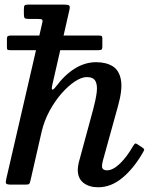

<svg xmlns="http://www.w3.org/2000/svg" viewBox="-20 -800 691 832"><path d="M599.5 -139.5Q559.5 -70 510.2 -29.2Q461 11.5 405.5 11.5Q366 11.5 341.5 -7.8Q317 -27 317 -64.5Q317 -69.5 318.2 -79.5Q319.5 -89.5 321.5 -96.5L384 -327Q395 -368 399 -399.2Q403 -430.5 393.8 -448.2Q384.5 -466 356 -466Q333.5 -466 304.2 -446.8Q275 -427.5 246.2 -394.5Q217.5 -361.5 194.5 -319Q171.5 -276.5 160.5 -229.5L112 -17.5Q109.5 -6 106.5 -3Q103.5 0 89 0H28Q9.5 0 6.5 -5Q3.5 -10 7 -24L136 -582.5H25.5Q14.5 -582.5 12.2 -585Q10 -587.5 10 -597.5V-632Q10 -640.5 13.5 -643.2Q17 -646 27 -646H150.5L162.5 -698.5Q166 -711.5 162.5 -714.8Q159 -718 141.5 -718H103Q90.5 -718 87 -721.8Q83.5 -725.5 83.5 -739V-760Q83.5 -772.5 86.5 -776.2Q89.5 -780 101.5 -780H259.5Q276 -780 280 -775.8Q284 -771.5 281 -758L255.5 -646H407.5Q418 -646 420.8 -643.5Q423.5 -641 423.5 -632V-599Q423.5 -590 421 -586.2Q418.5 -582.5 406.5 -582.5H241L207 -433.5Q198 -394 222.5 -425Q261 -476.5 305 -503.5Q349 -530.5 396.5 -530.5Q439.5 -530.5 468 -513Q496.5 -495.5 504 -454Q511.5 -412.5 491.5 -341L426 -104.5Q422 -89.5 422 -80Q422 -62 444 -62Q469.5 -62 499.8 -91.2Q530 -120.5 554.5 -163.5Q561 -174 564.5 -177.2Q568 -180.5 578 -173L596.5 -161Q605 -155 604.8 -151.8Q604.5 -148.5 599.5 -139.5Z"/></svg>

Font: Besley* Medium
Style: Italic
Weight: 500
Italic angle: -13°
Designer: Owen Earl
Foundry: indestructible type*
Version: Version 3.000; ttfautohint (v1.8.3)